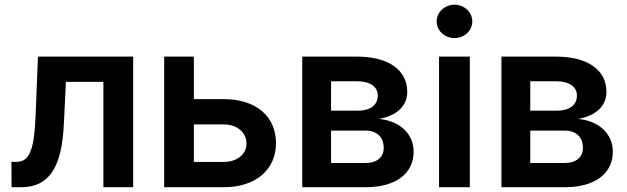

<svg xmlns="http://www.w3.org/2000/svg" viewBox="-20 -782 2620 802"><path d="M27.7 -105.8H46.5Q67.8 -105.8 82.4 -115.2Q96.9 -124.6 106.5 -147.5Q116.1 -170.5 121.4 -208.5Q126.8 -246.4 128.9 -304L138.5 -545.5H536.2V0H411.9V-440H255.3L246.8 -264.2Q243.6 -196 231.7 -146.3Q219.8 -96.6 198.2 -64.1Q176.5 -31.6 144.4 -15.8Q112.2 0 68.2 0H28.4Z M913.7 -367.9Q965.9 -367.9 1006.6 -354.6Q1047.2 -341.3 1075.3 -317.1Q1103.3 -293 1118.1 -259.1Q1132.8 -225.1 1132.8 -183.9Q1132.8 -143.8 1118.1 -110.1Q1103.3 -76.3 1075.3 -51.8Q1047.2 -27.3 1006.6 -13.7Q965.9 0 913.7 0H665.8V-545.5H789.8V-367.9ZM789.8 -105.5H913.7Q934.7 -105.5 952.2 -111.2Q969.8 -116.8 982.6 -127Q995.4 -137.1 1002.5 -151.1Q1009.6 -165.1 1009.6 -182.2Q1009.6 -199.9 1002.5 -214.7Q995.4 -229.4 982.6 -240.1Q969.8 -250.7 952.2 -256.6Q934.7 -262.4 913.7 -262.4H789.8Z M1242.5 -545.5H1471.6Q1519.9 -545.5 1558.8 -535.5Q1597.7 -525.6 1624.8 -506.6Q1652 -487.6 1666.5 -460.4Q1681.1 -433.2 1681.1 -398.8Q1681.1 -375.7 1672.9 -357.1Q1664.8 -338.4 1649.3 -324Q1633.9 -309.7 1612 -299.9Q1590.2 -290.1 1562.9 -285.2Q1594.8 -282.3 1621.4 -271.3Q1648.1 -260.3 1667.3 -242.5Q1686.4 -224.8 1697.1 -200.8Q1707.7 -176.8 1707.7 -148.1Q1707.7 -114.3 1694.2 -87Q1680.8 -59.7 1655.2 -40.3Q1629.6 -21 1592.2 -10.5Q1554.7 0 1506.7 0H1242.5ZM1506.7 -101.2Q1542.3 -101.2 1562.5 -117.9Q1582.7 -134.6 1582.7 -164.1Q1582.7 -198.2 1562.5 -217.3Q1542.3 -236.5 1506.7 -236.5H1362.9V-101.2ZM1474.1 -319.6Q1513.5 -319.6 1535.7 -336.3Q1557.9 -353 1557.9 -382.5Q1557.9 -410.5 1535 -426.5Q1512.1 -442.5 1471.6 -442.5H1362.9V-319.6Z M1813.9 -545.5H1942.5V0H1813.9ZM1878.6 -622.9Q1863.3 -622.9 1849.6 -628.4Q1835.9 -633.9 1825.8 -643.3Q1815.7 -652.7 1809.8 -665.5Q1804 -678.3 1804 -692.5Q1804 -707 1809.8 -719.8Q1815.7 -732.6 1825.8 -742Q1835.9 -751.4 1849.6 -756.9Q1863.3 -762.4 1878.6 -762.4Q1893.8 -762.4 1907.3 -756.9Q1920.8 -751.4 1930.9 -742Q1941.1 -732.6 1946.9 -719.8Q1952.8 -707 1952.8 -692.5Q1952.8 -678.3 1946.9 -665.5Q1941.1 -652.7 1930.9 -643.3Q1920.8 -633.9 1907.3 -628.4Q1893.8 -622.9 1878.6 -622.9Z M2074.6 -545.5H2303.6Q2351.9 -545.5 2390.8 -535.5Q2429.7 -525.6 2456.9 -506.6Q2484 -487.6 2498.6 -460.4Q2513.1 -433.2 2513.1 -398.8Q2513.1 -375.7 2505 -357.1Q2496.8 -338.4 2481.4 -324Q2465.9 -309.7 2444.1 -299.9Q2422.2 -290.1 2394.9 -285.2Q2426.8 -282.3 2453.5 -271.3Q2480.1 -260.3 2499.3 -242.5Q2518.5 -224.8 2529.1 -200.8Q2539.8 -176.8 2539.8 -148.1Q2539.8 -114.3 2526.3 -87Q2512.8 -59.7 2487.2 -40.3Q2461.6 -21 2424.2 -10.5Q2386.7 0 2338.8 0H2074.6ZM2338.8 -101.2Q2374.3 -101.2 2394.5 -117.9Q2414.8 -134.6 2414.8 -164.1Q2414.8 -198.2 2394.5 -217.3Q2374.3 -236.5 2338.8 -236.5H2195V-101.2ZM2306.1 -319.6Q2345.5 -319.6 2367.7 -336.3Q2389.9 -353 2389.9 -382.5Q2389.9 -410.5 2367 -426.5Q2344.1 -442.5 2303.6 -442.5H2195V-319.6Z"/></svg>

Font: Interop SemBd
Style: Regular
Weight: 600
Designer: Rasmus Andersson, Google, Jang Haemin
Foundry: jhaemin
Version: Version 1.008